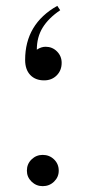

<svg xmlns="http://www.w3.org/2000/svg" viewBox="-20 -618 297 657"><path d="M186 -583Q146 -556 126 -523.5Q106 -491 106 -448Q121 -458 136 -458Q159 -458 175 -442Q191 -426 191 -403Q191 -377 174 -360Q157 -343 131 -343Q101 -343 83.5 -361.5Q66 -380 66 -413Q66 -536 176 -598ZM72 -34Q72 -57 88 -72.5Q104 -88 126 -88Q149 -88 165 -72.5Q181 -57 181 -34Q181 -12 165 3.5Q149 19 126 19Q104 19 88 3.5Q72 -12 72 -34Z"/></svg>

Font: El Messiri
Style: Regular
Weight: 400
Designer: Mohamed Gaber
Foundry: Kief Type Foundry
Version: Version 2.006